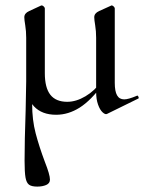

<svg xmlns="http://www.w3.org/2000/svg" viewBox="-20 -416 542 711"><path d="M77 -115V-276Q77 -301 73.5 -322Q70 -343 70 -352Q70 -367 88 -375L131 -395L134 -396Q138 -396 142 -392Q146 -388 146 -385V-145Q146 -91 166.5 -65Q187 -39 229 -39Q262 -39 296.5 -59.5Q331 -80 356 -115L361 -104Q317 -44 275 -17.5Q233 9 188 9Q135 9 106 -22Q77 -53 77 -115ZM71 179Q71 106 75 -8Q77 -94 77 -115L105 -103Q99 -66 99 -31Q99 28 112 77.5Q125 127 146 183Q165 231 165 249Q165 263 151 269Q137 275 118 275Q97 275 87.5 268Q78 261 74.5 241.5Q71 222 71 179ZM336 -75V-276Q336 -301 332.5 -322Q329 -343 329 -352Q329 -367 347 -375L391 -395L393 -396Q397 -396 401 -392Q405 -388 405 -385V-109Q405 -78 413.5 -63Q422 -48 440 -48Q455 -48 486 -61L488 -62Q491 -62 493 -57Q495 -52 492 -51L376 6Q370 9 360 0Q350 -9 343 -29Q336 -49 336 -75Z"/></svg>

Font: Cormorant Infant Medium
Style: Regular
Weight: 500
Designer: Christian Thalmann (Catharsis Fonts)
Foundry: Catharsis Fonts
Version: Version 4.000